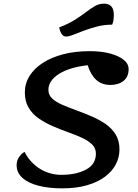

<svg xmlns="http://www.w3.org/2000/svg" viewBox="-20 -1006 756 1051"><path d="M321 25Q247 25 190.5 10.5Q134 -4 102.5 -32.5Q71 -61 71 -102Q71 -125 83 -144Q95 -163 114 -175Q146 -114 199.5 -81.5Q253 -49 315 -49Q398 -49 451.5 -78Q505 -107 505 -165Q505 -195 484 -215.5Q463 -236 428 -252Q393 -268 352 -282.5Q311 -297 269.5 -315Q228 -333 193 -357Q158 -381 137 -416Q116 -451 116 -500Q116 -549 141.5 -590Q167 -631 214 -661.5Q261 -692 326 -709Q391 -726 471 -726Q533 -726 581 -713.5Q629 -701 656.5 -679Q684 -657 684 -628Q684 -585 656 -563Q628 -541 584 -541Q537 -541 506.5 -569Q476 -597 460 -649Q358 -637 301.5 -600.5Q245 -564 245 -514Q245 -486 266 -466.5Q287 -447 322 -432Q357 -417 398 -402Q439 -387 480.5 -369.5Q522 -352 557 -328Q592 -304 613 -270Q634 -236 634 -188Q634 -145 614 -106.5Q594 -68 554.5 -38.5Q515 -9 456.5 8Q398 25 321 25ZM341 -806Q328 -806 318.5 -818.5Q309 -831 304 -856Q354 -875 389 -897Q424 -919 450.5 -939.5Q477 -960 500 -973Q523 -986 549 -986Q603 -986 603 -925Q603 -909 601 -895.5Q599 -882 594 -871Q551 -871 512.5 -861Q474 -851 440.5 -838.5Q407 -826 382 -816Q357 -806 341 -806Z"/></svg>

Font: Lemonada
Style: Regular
Weight: 400
Designer: Mohamed Gaber (Arabic), Eduardo Tunni (Latin)
Foundry: Kief Type Foundry
Version: Version 4.005